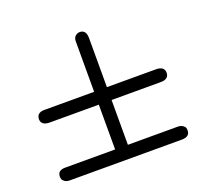

<svg xmlns="http://www.w3.org/2000/svg" viewBox="-121 -886 1057 987"><g transform="rotate(-20 408.0 -392.5)"><path d="M58.1 -78.1Q58.1 -113.3 101.1 -112.8H373V-357.9H106Q89.8 -357.9 82 -360.8Q58.1 -368.7 58.1 -393.1Q59.1 -428.2 101.1 -428.2H373V-704.1Q373 -723.1 384 -732.7Q395 -742.2 408.2 -742.2Q443.4 -742.2 442.9 -694.8V-428.2H710Q756.8 -428.2 756.8 -393.1Q756.8 -369.1 733.9 -360.8Q726.1 -357.9 710 -357.9H442.9V-112.8H714.8Q731.9 -112.8 742.4 -105.5Q752.9 -98.1 754.9 -91.6Q756.8 -85 756.8 -78.1Q756.8 -43 712.9 -43H100.1Q83 -43 72.5 -50.5Q62 -58.1 60.1 -65.2Q58.1 -72.3 58.1 -78.1Z"/></g></svg>

Font: CMU Typewriter Text Variable Width
Style: Medium
Weight: 500
Version: Version 0.7.0